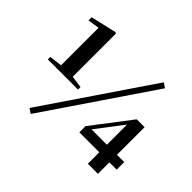

<svg xmlns="http://www.w3.org/2000/svg" viewBox="-169 -1007 1292 1292"><g transform="rotate(45 477.0 -361.5)"><path d="M252 35 769 -726 735 -749 218 12ZM761 0H857V-109H926V-181H857V-444H782L571 -168V-109H761ZM615 -181 698 -290 761 -373V-181ZM165 -306H361V-330L275 -342V-752L267 -758L82 -715V-685L165 -698V-341L74 -330V-306Z"/></g></svg>

Font: GenKiMin2 TW H
Style: Regular
Weight: 900
Version: Version 2.100;PS 2.1;hotconv 16.6.51;makeotf.lib2.5.65220 DE